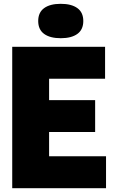

<svg xmlns="http://www.w3.org/2000/svg" viewBox="-20 -985 604 1005"><path d="M237 -167H535V0H44V-740H530V-573H237V-461H478V-294H237ZM180 -875Q180 -920 211 -942.5Q242 -965 298 -965Q354 -965 385 -942.5Q416 -920 416 -875Q416 -830 385 -807.5Q354 -785 298 -785Q242 -785 211 -807.5Q180 -830 180 -875Z"/></svg>

Font: Encode Sans Condensed Black
Style: Regular
Weight: 900
Width: 3
Designer: Multiple Designers
Foundry: Impallari Type
Version: Version 2.000